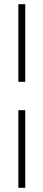

<svg xmlns="http://www.w3.org/2000/svg" viewBox="-20 -795 208 920"><path d="M68 -775V-403H101V-775ZM68 105H101V-267H68Z"/></svg>

Font: LT Wave Alt Thin
Style: Regular
Weight: 100
Designer: Daniel Lyons
Version: Version 2.5 (Glyphs App)